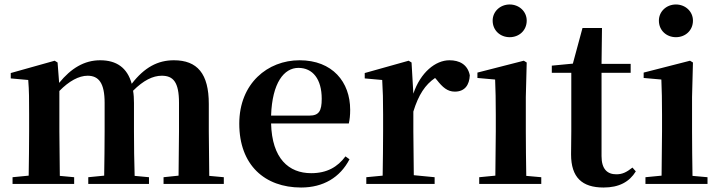

<svg xmlns="http://www.w3.org/2000/svg" viewBox="-20 -821 3211 857"><path d="M776 0H979V-30L914 -36L912 -235V-357C912 -492 861 -552 756 -552C685 -552 625 -521 568 -447C548 -519 500 -552 427 -552C356 -552 297 -516 244 -451L237 -542L224 -550L28 -495V-471L106 -464C110 -415 110 -377 110 -311V-235C110 -180 109 -94 108 -37L36 -30V0H311V-30L247 -36L245 -235V-415C288 -459 332 -483 371 -483C421 -483 447 -450 447 -362V-235C447 -177 446 -94 445 -37L374 -30V0H645V-30L581 -36C579 -93 578 -177 578 -235V-361C578 -381 577 -399 574 -416C620 -462 662 -483 702 -483C753 -483 779 -455 779 -362V-235L777 -37L710 -30V0Z M1324 16C1423 16 1498 -29 1540 -110L1522 -123C1487 -76 1440 -48 1369 -48C1269 -48 1194 -113 1190 -270H1537C1541 -288 1543 -306 1543 -331C1543 -455 1464 -552 1317 -552C1175 -552 1048 -449 1048 -269C1048 -84 1162 16 1324 16ZM1190 -305C1195 -452 1248 -518 1312 -518C1376 -518 1416 -468 1416 -380C1416 -326 1404 -305 1361 -305Z M1686 0H1920V-30L1827 -39L1825 -235V-323C1848 -398 1878 -443 1922 -473L1930 -464C1955 -432 1977 -412 2010 -412C2055 -412 2075 -442 2077 -485C2067 -534 2030 -552 1986 -552C1924 -552 1857 -498 1825 -403L1817 -542L1804 -550L1608 -495V-471L1686 -464C1689 -415 1690 -377 1690 -310V-235C1690 -180 1689 -95 1688 -37L1615 -30V0Z M2255 -655C2297 -655 2331 -685 2331 -729C2331 -770 2297 -801 2255 -801C2213 -801 2179 -770 2179 -729C2179 -685 2213 -655 2255 -655ZM2190 0H2396V-30L2329 -36C2328 -94 2327 -180 2327 -235V-388L2331 -542L2318 -550L2111 -497V-473L2190 -466C2192 -418 2193 -375 2193 -308V-235L2191 -37L2119 -30V0Z M2674 16C2743 16 2789 -9 2818 -56L2803 -73C2776 -52 2758 -43 2731 -43C2690 -43 2665 -67 2665 -124V-496H2795V-536H2665L2667 -696H2580L2537 -537L2443 -528V-496H2530V-235C2530 -195 2529 -169 2529 -132C2529 -29 2578 16 2674 16Z M2997 -655C3039 -655 3073 -685 3073 -729C3073 -770 3039 -801 2997 -801C2955 -801 2921 -770 2921 -729C2921 -685 2955 -655 2997 -655ZM2932 0H3138V-30L3071 -36C3070 -94 3069 -180 3069 -235V-388L3073 -542L3060 -550L2853 -497V-473L2932 -466C2934 -418 2935 -375 2935 -308V-235L2933 -37L2861 -30V0Z"/></svg>

Font: GenRyuMin2 TW B
Style: Regular
Weight: 700
Version: Version 2.100;PS 2.1;hotconv 16.6.51;makeotf.lib2.5.65220 DE